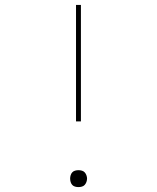

<svg xmlns="http://www.w3.org/2000/svg" viewBox="-20 -755 640 783"><path d="M290 -260V-735H310V-260ZM300 8Q293 8 286 6Q279 4 274.5 -1Q270 -6 268 -13Q266 -20 266 -27Q266 -33 268 -40Q270 -47 274.5 -52Q279 -57 286 -59Q293 -61 300 -61Q307 -61 314 -59Q321 -57 325.5 -52Q330 -47 332.5 -40Q335 -33 335 -27Q335 -20 332.5 -13Q330 -6 325.5 -1Q321 4 314 6Q307 8 300 8Z"/></svg>

Font: Iosevka HT Thin Extended
Style: Regular
Weight: 100
Width: 7
Monospace: yes
Designer: Belleve Invis
Foundry: Belleve Invis
Version: Version 32.3.0; ttfautohint (v1.8.4)